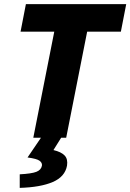

<svg xmlns="http://www.w3.org/2000/svg" viewBox="-20 -670 634 934"><path d="M142 0 244 -516H80L106 -650H594L568 -516H404L302 0ZM76 244V178Q133 175 156.5 166Q180 157 184 136Q186 122 172.5 112Q159 102 114 96L182 -4H280L240 60Q278 69 294.5 86.5Q311 104 306 136Q296 190 236.5 215.5Q177 241 76 244Z"/></svg>

Font: Source Sans 3 ExtraLight Black
Style: Italic
Weight: 900
Italic angle: -11°
Version: Version 3.052;hotconv 1.1.0;makeotfexe 2.6.0